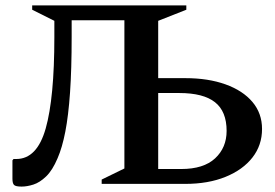

<svg xmlns="http://www.w3.org/2000/svg" viewBox="-20 -680 1017 710"><path d="M245 -544Q245 -424 239 -338Q233 -252 221.5 -193Q210 -134 193 -95Q174 -50 150.5 -27.5Q127 -5 103.5 2.5Q80 10 60 10Q38 10 32 4Q26 -2 26 -19V-87L30 -92H40Q117 -92 149 -205Q181 -318 181 -543V-603L99 -644V-660H669V-644L565 -603V-391H666Q750 -391 814 -368Q878 -345 913.5 -303Q949 -261 949 -203Q949 -143 913.5 -97.5Q878 -52 814 -26Q750 0 665 0H356V-16L440 -57V-605H245ZM643 -336H565V-55H650Q733 -55 775.5 -94.5Q818 -134 818 -196Q818 -268 775 -302Q732 -336 643 -336Z"/></svg>

Font: Spectral SemiBold
Style: Regular
Weight: 600
Designer: Jean-Baptiste Levee
Foundry: Production Type
Version: Version 2.001